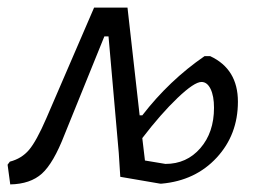

<svg xmlns="http://www.w3.org/2000/svg" viewBox="-36 -478 674 506"><path d="M386 6 281 -12 277 -75 250 -382H239L134 -123Q105 -48 74.5 -20.5Q44 7 -9 8L-16 -44L-10 -52Q21 -60 40.5 -83Q60 -106 86 -166L212 -458H300L332 -174H339Q410 -266 503 -330H518Q591 -296 591 -210Q591 -123 535 -62.5Q479 -2 390 6ZM495 -262Q476 -262 432 -220Q388 -178 339 -114L346 -55L400 -46Q456 -46 492 -87.5Q528 -129 528 -194Q528 -225 519 -243.5Q510 -262 495 -262Z"/></svg>

Font: Alegreya Sans
Style: Italic
Weight: 400
Italic angle: -7°
Designer: Juan Pablo del Peral
Foundry: Huerta Tipografica
Version: Version 2.007